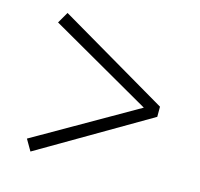

<svg xmlns="http://www.w3.org/2000/svg" viewBox="-84 -717 743 712"><g transform="rotate(15 288.0 -361.0)"><path d="M91 -627 512 -380V-341L91 -95L66 -138L455 -361L66 -584Z"/></g></svg>

Font: Shippori Mincho TTF
Style: Regular
Weight: 400
Version: Version 2.100